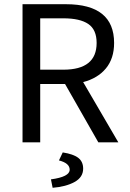

<svg xmlns="http://www.w3.org/2000/svg" viewBox="-20 -676 616 912"><path d="M87 0V-656H293Q522 -656 522 -472Q522 -398 483 -351Q444 -304 375 -286L542 0H447L289 -277H171V0ZM171 -345H281Q439 -345 439 -472Q439 -535 399.5 -562Q360 -589 281 -589H171ZM222 176Q311 164 311 130Q311 99 260 86L278 48Q329 56 352 74Q375 92 375 125Q375 166 334 188.5Q293 211 230 216Z"/></svg>

Font: RibengUni
Style: Regular
Weight: 400
Designer: (1) Dr. Andrew Glass (Program Manager at Microsoft Corporation)
(2) Bivuti Chakma (Suz Moriz)
(3) Paul D. Hunt (Adobe Co
Foundry: Bivuti Chakma and Jyoti Chakma
Version: Version 1.2020